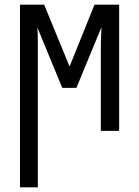

<svg xmlns="http://www.w3.org/2000/svg" viewBox="-20 -557 591 817"><path d="M65 240V-537H168L276 -274L382 -537H487V0H409V-351Q409 -365 409.5 -381Q410 -397 410.5 -413.5Q411 -430 412 -442L305 -183H245L139 -440Q140 -428 140.5 -411.5Q141 -395 141 -378.5Q141 -362 141 -347V240Z"/></svg>

Font: Noto Sans ExtraCondensed
Style: Regular
Weight: 400
Width: 2
Designer: Monotype Design Team
Foundry: Monotype Imaging Inc.
Version: Version 2.013